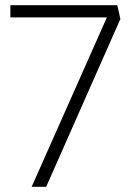

<svg xmlns="http://www.w3.org/2000/svg" viewBox="-20 -720 531 740"><path d="M102 0 392 -653H20V-700H432L444 -647L158 0Z"/></svg>

Font: Lexend ExtraLight
Style: Regular
Weight: 200
Designer: Bonnie Shaver-Troup, Thomas Jockin
Foundry: Lexend
Version: Version 1.007; ttfautohint (v1.8.3)